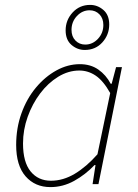

<svg xmlns="http://www.w3.org/2000/svg" viewBox="-20 -752 564 784"><path d="M186 12Q123 12 84.5 -32Q46 -76 46 -160Q46 -229 67.5 -289Q89 -349 126.5 -394Q164 -439 210.5 -464.5Q257 -490 306 -490Q350 -490 381.5 -468Q413 -446 432 -410H436L454 -478H478L382 0H358L370 -78H366Q329 -39 283 -13.5Q237 12 186 12ZM188 -14Q238 -14 285.5 -42.5Q333 -71 378 -122L430 -372Q402 -422 371 -443Q340 -464 304 -464Q259 -464 217.5 -438.5Q176 -413 144 -370.5Q112 -328 93 -275Q74 -222 74 -166Q74 -90 105 -52Q136 -14 188 -14ZM326 -548Q296 -548 272 -568.5Q248 -589 248 -628Q248 -670 276.5 -701Q305 -732 348 -732Q378 -732 402 -711.5Q426 -691 426 -652Q426 -610 398 -579Q370 -548 326 -548ZM328 -570Q358 -570 380 -593.5Q402 -617 402 -650Q402 -677 386 -693.5Q370 -710 346 -710Q316 -710 294 -686.5Q272 -663 272 -630Q272 -603 288 -586.5Q304 -570 328 -570Z"/></svg>

Font: Source Sans Variable
Style: Italic
Weight: 200
Italic angle: -11°
Designer: Paul D. Hunt
Foundry: Adobe Systems Incorporated
Version: Version 3.006;hotconv 1.0.111;makeotfexe 2.5.65597